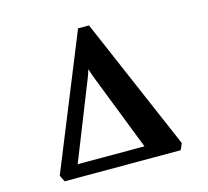

<svg xmlns="http://www.w3.org/2000/svg" viewBox="-106 -871 1077 994"><g transform="rotate(-15 432.0 -373.5)"><path d="M121.5 0 104.5 -34.5 393.5 -747H452L758.5 -34.5L743.5 0ZM209.5 -68H567.5L402 -492.5L390.5 -529L377.5 -491Z"/></g></svg>

Font: Merriweather 36pt ExtraBold
Style: Regular
Weight: 800
Designer: Eben Sorkin
Foundry: Eben Sorkin
Version: Version 2.100